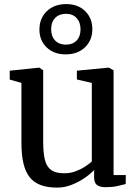

<svg xmlns="http://www.w3.org/2000/svg" viewBox="-20 -886 661 918"><path d="M485.5 9Q458 9 444 -1.2Q430 -11.5 430 -38V-73Q412 -54 384 -34.8Q356 -15.5 322.2 -2.2Q288.5 11 253 11Q160.5 11 121.5 -39Q82.5 -89 82.5 -201V-489.5L26.5 -505.5V-548L165.5 -562.5H168L186.5 -550V-208Q186.5 -154.5 194.8 -121.5Q203 -88.5 224.8 -73Q246.5 -57.5 286.5 -57.5Q315.5 -57.5 340.8 -66.8Q366 -76 386 -89Q406 -102 419 -114V-489.5L347.5 -506V-548L497.5 -562.5H500.5L523 -550V-49H581.5L581 -6Q564 -1.5 540.2 3.8Q516.5 9 485.5 9ZM294 -626Q238 -626 203 -659.5Q168 -693 168.5 -746Q169 -799.5 204.5 -833Q240 -866.5 296.5 -866.5Q352.5 -866.5 387 -833Q421.5 -799.5 421.5 -746.5Q421.5 -693 386 -659.5Q350.5 -626 294 -626ZM295 -672.5Q327 -672.5 346 -692Q365 -711.5 365 -745.5Q365 -779.5 346.2 -799.8Q327.5 -820 295.5 -820Q263 -820 243.8 -800.2Q224.5 -780.5 224.5 -746.5Q224.5 -712.5 243.5 -692.5Q262.5 -672.5 295 -672.5Z"/></svg>

Font: Merriweather 28pt
Style: Regular
Weight: 400
Version: Version 2.100